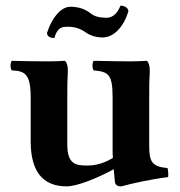

<svg xmlns="http://www.w3.org/2000/svg" viewBox="-20 -652 638 682"><path d="M510 -133V-306C510 -390 512 -378 512 -402C512 -419 508 -430 502 -436C484 -435 464 -434 445 -434C417 -434 352 -435 313 -436C307 -430 307 -408 313 -402C364 -397 380 -390 380 -306V-121C380 -111 380 -101 381 -91C340 -66 307 -64 289 -64C249 -64 219 -69 219 -139V-306C219 -390 221 -378 221 -402C221 -419 217 -430 211 -436C193 -435 172 -434 154 -434C103 -434 65 -435 22 -436C16 -430 16 -408 22 -402C68 -400 89 -390 89 -306V-150C89 -44 131 10 217 10C253 10 326 -19 384 -51C386 -26 388 -7 388 -7C389 5 397 10 411 10C448 0 508 -14 577 -23C579 -29 577 -49 575 -55C521 -60 510 -76 510 -133ZM359 -589C348 -589 322 -589 304 -603C284 -619 261 -628 230 -628C195 -628 163 -586 147 -535C147 -521 161 -517 173 -517C184 -555 200 -557 222 -557C240 -557 260 -553 280 -540C300 -525 322 -519 345 -519C382 -519 419 -554 436 -612C436 -624 422 -632 408 -632C394 -596 373 -589 359 -589Z"/></svg>

Font: Libertinus Serif
Style: Bold
Weight: 700
Designer: Philipp H. Poll, Khaled Hosny
Foundry: Caleb Maclennan
Version: Version 7.050;RELEASE